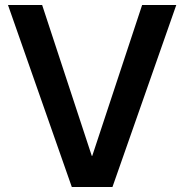

<svg xmlns="http://www.w3.org/2000/svg" viewBox="-20 -750 739 770"><path d="M268 0 12 -730H149L348 -125H350L550 -730H687L431 0Z"/></svg>

Font: M PLUS 1 SemiBold
Style: Regular
Weight: 600
Designer: Coji Morishita
Foundry: UNDERFOREST DESIGN
Version: Version 1.001